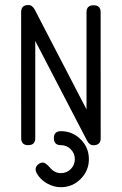

<svg xmlns="http://www.w3.org/2000/svg" viewBox="-20 -592 496 783"><path d="M390.6 -28.1Q390.6 0.2 361.1 0.2Q344.2 0.2 334.7 -19L123.8 -425V-28.6Q123.8 0 95 0Q66.4 0 66.4 -28.6L66.2 -542.7Q66.2 -571.5 95.7 -571.5Q112.1 -571.5 122.1 -551.8L332.8 -145.8V-542.2Q332.8 -570.6 361.8 -570.6Q390.4 -570.6 390.4 -542.2ZM342.5 57.1Q342.5 104 309 137.7Q275.4 171.4 228.3 171.4Q198.2 171.4 170.7 155.4Q143.1 139.4 129.4 113.8Q125.2 106.2 125.2 99.1Q125.2 87.6 134.4 79.3Q143.6 71 154.8 71Q166.3 71 184.6 92.5Q202.9 114 228.3 114Q252.2 114 268.7 97.4Q285.2 80.8 285.2 57.1Q285.2 33.7 268.7 16.8Q252.2 0 228.3 0Q199.7 0 199.7 -28.6Q199.7 -57.1 228.3 -57.1Q275.4 -57.1 309 -23.7Q342.5 9.8 342.5 57.1Z"/></svg>

Font: EnergyBar
Style: Regular
Weight: 400
Italic angle: -10°
Version: 1.0 2000-03-28